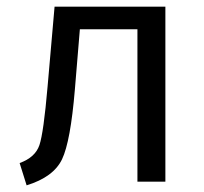

<svg xmlns="http://www.w3.org/2000/svg" viewBox="-20 -546 614 577"><path d="M477 -526V0H393V-458H220L205 -277Q192 -121 166.5 -67.5Q141 -14 60 11L39 -56Q86 -73 98.5 -110Q111 -147 123 -286L144 -526Z"/></svg>

Font: FiraSans
Style: Regular
Weight: 350
Designer: Carrois Corporate & Edenspiekermann AG
Foundry: Carrois Corporate GbR & Edenspiekermann AG
Version: Version 3.106;PS 003.106;hotconv 1.0.70;makeotf.lib2.5.58329